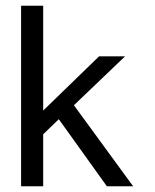

<svg xmlns="http://www.w3.org/2000/svg" viewBox="-20 -651 540 671"><path d="M53.7 -630.9H130.9V-264.6L326.2 -454.1H417L238.3 -283.2L445.3 0H353.5L185.5 -234.4L130.9 -181.6V0H53.7Z"/></svg>

Font: BabelStone Xiangqi
Style: Regular
Weight: 400
Designer: Andrew West
Foundry: BabelStone
Version: Version 11.000 June 09, 2018